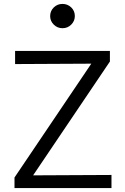

<svg xmlns="http://www.w3.org/2000/svg" viewBox="-20 -960 640 980"><path d="M54 0V-54L446 -635L57 -633V-700H541V-646L149 -65L549 -67V0ZM299.1 -816Q273 -816 254.5 -834.3Q236 -852.6 236 -877.7Q236 -904 254.4 -922Q272.8 -940 298.9 -940Q325 -940 343.5 -922.2Q362 -904.4 362 -878Q362 -852.7 343.6 -834.4Q325.2 -816 299.1 -816Z"/></svg>

Font: Red Hat Mono VF Light
Style: Regular
Weight: 300
Monospace: yes
Designer: Pentagram, MCKL
Foundry: Pentagram, MCKL
Version: Version 1.023